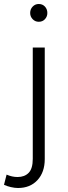

<svg xmlns="http://www.w3.org/2000/svg" viewBox="-69 -748 339 961"><path d="M-49 177 -36 126Q-22 132 -8.5 135Q5 138 19 138Q54 138 74.5 117Q95 96 95 47V-510H155V48Q155 114 118.5 153.5Q82 193 21 193Q5 193 -14.5 188.5Q-34 184 -49 177ZM82 -683Q82 -702 94.5 -715Q107 -728 125 -728Q144 -728 156 -715Q168 -702 168 -683Q168 -665 156 -652Q144 -639 125 -639Q107 -639 94.5 -652Q82 -665 82 -683Z"/></svg>

Font: Radio Canada Light
Style: Regular
Weight: 300
Designer: Charles Daoud, Etienne Aubert Bonn, Alexandre Saumier Demers, Jacques Le Bailly
Foundry: Radio-Canada
Version: Version 2.104;gftools[0.9.28.dev5+ged2979d]